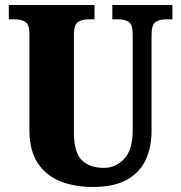

<svg xmlns="http://www.w3.org/2000/svg" viewBox="-20 -734 720 764"><path d="M350 10Q276 10 219 -13Q162 -36 129.5 -86Q97 -136 97 -218V-598Q97 -637 80.5 -647Q64 -657 41 -657H15V-714H356V-657H330Q307 -657 290.5 -646.5Q274 -636 274 -594V-210Q274 -127 305.5 -96.5Q337 -66 394 -66Q440 -66 474 -101.5Q508 -137 508 -217V-598Q508 -637 492 -647Q476 -657 453 -657H427V-714H666V-657H639Q615 -657 599 -646.5Q583 -636 583 -594V-215Q583 -148 559.5 -97.5Q536 -47 484.5 -18.5Q433 10 350 10Z"/></svg>

Font: Noto Serif Hebrew Condensed Black
Style: Regular
Weight: 900
Width: 3
Designer: Monotype Design Team
Foundry: Monotype Imaging Inc.
Version: Version 2.004; ttfautohint (v1.8.4.7-5d5b)